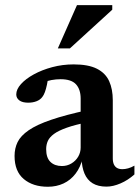

<svg xmlns="http://www.w3.org/2000/svg" viewBox="-20 -700 532 732"><path d="M315.5 -280.5 317 -234.5Q266.5 -224.5 234.8 -213.2Q203 -202 186 -189.5Q169 -177 162.5 -162.8Q156 -148.5 156 -131.5Q156 -98.5 172.2 -82.8Q188.5 -67 216 -67Q236 -67 252.2 -76.8Q268.5 -86.5 278 -102.5Q287.5 -118.5 287.5 -137.5V-324Q287.5 -359 269.8 -378.5Q252 -398 211 -398Q194 -398 176.2 -394.8Q158.5 -391.5 143.5 -385L165.5 -417Q162.5 -394 159 -377.2Q155.5 -360.5 151.2 -349Q147 -337.5 141.5 -330.5Q133.5 -319.5 119.2 -314Q105 -308.5 87.5 -308.5Q65.5 -308.5 53.8 -317.2Q42 -326 42 -340Q42 -359.5 60 -379.5Q78 -399.5 109 -416.5Q140 -433.5 179.2 -444Q218.5 -454.5 261 -454.5Q317 -454.5 349.8 -437.8Q382.5 -421 396.2 -390.5Q410 -360 410 -318V-96.5Q410 -82.5 414.2 -73.2Q418.5 -64 426.5 -59.5Q434.5 -55 446.5 -55Q456.5 -55 468.5 -58.2Q480.5 -61.5 492.5 -68.5V-35Q468 -13 439.5 -0.8Q411 11.5 386 11.5Q354 11.5 333.2 -1.2Q312.5 -14 302.2 -38.2Q292 -62.5 291 -95.5L295.5 -98.5Q287 -62.5 268 -37.8Q249 -13 222 -0.5Q195 12 162.5 12Q105.5 12 70.5 -17.5Q35.5 -47 35.5 -105.5Q35.5 -134.5 47.2 -158.5Q59 -182.5 89.5 -203.5Q120 -224.5 174.8 -243.2Q229.5 -262 315.5 -280.5ZM200.5 -515.5 273.5 -680.5H408V-663L246.5 -515.5Z"/></svg>

Font: Newsreader 16pt 16pt SemiBold
Style: Regular
Weight: 600
Version: Version 1.003